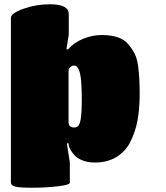

<svg xmlns="http://www.w3.org/2000/svg" viewBox="-20 -753 775 899"><path d="M31 102V-669Q31 -691 90 -712Q149 -733 214 -733Q302 -733 302 -687V-591L291 -522H299Q326 -554 369.5 -571.5Q413 -589 456.5 -589Q500 -589 531 -578.5Q562 -568 580.5 -546Q599 -524 610.5 -501.5Q622 -479 627 -442Q634 -389 634 -316Q634 -243 624 -189.5Q614 -136 591 -90Q568 -44 525.5 -18Q483 8 424 8Q392 8 367.5 -1.5Q343 -11 331 -24Q306 -51 302 -72L301 -82H293L307 8V102Q307 113 249.5 119.5Q192 126 131.5 126Q71 126 51 120.5Q31 115 31 102ZM301 -426V-182Q301 -156 328 -156Q340 -156 348 -166Q363 -185 363 -281.5Q363 -378 354 -412Q345 -446 327 -446Q309 -446 301 -426Z"/></svg>

Font: Titan One
Style: Regular
Weight: 400
Designer: Rodrigo Fuenzalida
Foundry: Rodrigo Fuenzalida
Version: Version 1.001